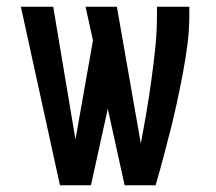

<svg xmlns="http://www.w3.org/2000/svg" viewBox="-20 -550 640 570"><path d="M158 0 42 -530H138L204 -136L256 -430L234 -530H327L398 -124Q407 -171 415 -218.5Q423 -266 429.5 -313Q436 -360 441 -408Q446 -456 446 -504V-530H542V-504Q542 -461 536.5 -418Q531 -375 523 -333Q515 -291 506 -249Q497 -207 486.5 -165.5Q476 -124 465 -82.5Q454 -41 442 0H350L300 -227L250 0Z"/></svg>

Font: Iosevka Slab Medium Extended
Style: Regular
Weight: 500
Width: 7
Monospace: yes
Designer: Belleve Invis
Foundry: Belleve Invis
Version: Version 11.1.1; ttfautohint (v1.8.3)